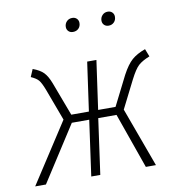

<svg xmlns="http://www.w3.org/2000/svg" viewBox="-82 -805 817 880"><g transform="rotate(-10 327.0 -365.5)"><path d="M630 -496Q595 -482 577.5 -466Q560 -450 537 -405L472 -276L573 0H526L435 -258H350L314 0H272L308 -258H227L61 0H11L192 -279L137 -427Q124 -461 113.5 -473.5Q103 -486 78 -497L93 -532Q126 -520 142.5 -503Q159 -486 172 -452L231 -295H313L345 -522H388L356 -295H437L506 -432Q530 -477 553.5 -497.5Q577 -518 616 -532ZM276 -695Q276 -710 286 -720.5Q296 -731 312 -731Q325 -731 333 -723Q341 -715 341 -703Q341 -687 331 -677Q321 -667 305 -667Q292 -667 284 -675Q276 -683 276 -695ZM442 -695Q442 -710 452 -720.5Q462 -731 477 -731Q490 -731 498 -723Q506 -715 506 -703Q506 -687 496 -677Q486 -667 471 -667Q458 -667 450 -675Q442 -683 442 -695Z"/></g></svg>

Font: Fira Sans Condensed ExtraLight
Style: Italic
Weight: 275
Width: 3
Italic angle: -8°
Designer: Carrois Corporate & Edenspiekermann AG
Foundry: Carrois Corporate GbR & Edenspiekermann AG
Version: Version 4.203